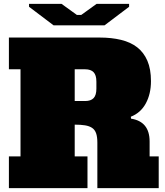

<svg xmlns="http://www.w3.org/2000/svg" viewBox="-20 -972 854 992"><path d="M366 -164H432V0H26V-164H86V-614H26V-778H495Q556 -778 605.5 -766Q655 -754 689 -727.5Q723 -701 741.5 -658Q760 -615 760 -553Q760 -487 733.5 -438Q707 -389 656 -369L657 -359Q753 -344 753 -241V-164H800V0H483V-235Q483 -265 476.5 -283.5Q470 -302 455.5 -311.5Q441 -321 419 -324.5Q397 -328 366 -328ZM420 -450Q449 -450 463.5 -465Q478 -480 478 -514V-550Q478 -584 463.5 -599Q449 -614 420 -614H366V-450ZM479 -952H647V-937L520 -841H257L130 -937V-952H298L377 -895H400Z"/></svg>

Font: Alfa Slab One
Style: Regular
Weight: 400
Designer: JM Sole
Foundry: JM Sole
Version: Version 1.001